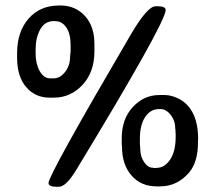

<svg xmlns="http://www.w3.org/2000/svg" viewBox="-20 -702 822 713"><path d="M166 -411.1H180.2Q203.1 -411.1 221.7 -434.8Q240.2 -458.5 240.2 -490.7Q241.2 -496.6 241.2 -500L242.2 -512.7V-535.2Q242.2 -576.2 226.3 -599.9Q210.4 -623.5 184.6 -623.5H178.7Q146.5 -623.5 129.4 -592.8Q112.3 -562 112.3 -518.6V-502.4Q112.3 -465.3 127.4 -438.2Q142.6 -411.1 166 -411.1ZM500 -162.1 501 -147Q501 -121.1 515.1 -100.1Q529.3 -79.1 547.4 -79.1L552.7 -78.1H558.6L561.5 -78.6Q591.3 -78.6 611.8 -109.4Q632.3 -140.1 632.3 -193.4V-206.1L631.8 -209.5V-215.8Q630.9 -221.7 630.9 -224.6Q630.9 -253.4 614 -275.1Q597.2 -296.9 576.2 -296.9H570.3Q538.6 -296.9 519 -267.3Q499.5 -237.8 499.5 -188V-165.5ZM330.6 -538.6V-511.2Q330.6 -434.1 286.4 -386.7Q242.2 -339.4 179.7 -339.4H163.6Q111.3 -339.4 77.4 -378.4Q43.5 -417.5 43.5 -487.8V-504.4Q43.5 -583.5 85.9 -632.6Q128.4 -681.6 199.7 -681.6H205.1Q259.3 -681.6 294.9 -643.3Q330.6 -605 330.6 -538.6ZM557.6 -678.7H565.4Q595.2 -678.7 595.2 -665Q595.2 -618.2 262.7 -70.3Q225.1 -8.3 198.2 -8.3H190.4Q160.2 -8.3 160.2 -22.5Q160.2 -52.2 466.3 -574.7Q527.3 -678.7 557.6 -678.7ZM571.3 -349.1H592.8Q618.2 -348.6 644.5 -335Q715.8 -297.4 715.8 -184.6L715.3 -178.7V-173.3Q715.3 -99.6 681.6 -60.5Q637.7 -9.8 573.7 -9.8H562.5Q503.4 -9.8 468.3 -50.3Q433.1 -90.8 433.1 -156.7L432.1 -167V-189Q432.1 -260.3 473.4 -304.7Q514.6 -349.1 571.3 -349.1Z"/></svg>

Font: Averia Sans Libre
Style: Regular
Weight: 400
Version: Version 1.002